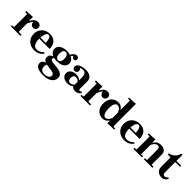

<svg xmlns="http://www.w3.org/2000/svg" viewBox="333 -2348 4216 4216"><g transform="rotate(45 2441.0 -240.0)"><path d="M244 -375Q264 -421 301 -455.5Q338 -490 399 -490Q430 -490 450 -477Q470 -464 479.5 -444.5Q489 -425 489 -406Q489 -371 466 -346Q443 -321 404 -321Q369 -321 344 -346Q319 -371 319 -406Q319 -425 327.5 -439.5Q336 -454 343 -461V-425Q324 -419 309.5 -406.5Q295 -394 280.5 -368.5Q266 -343 244 -295ZM244 -45 254 -35H334V0H39V-35H89L99 -45V-435L89 -445H39V-480Q65 -480 98.5 -480.5Q132 -481 165 -483.5Q198 -486 224 -490L234 -480V-375H244Z M800 -40Q850 -40 890.5 -64Q931 -88 958 -117L985 -94Q964 -69 936.5 -45Q909 -21 868 -5.5Q827 10 764 10Q695 10 637 -19.5Q579 -49 544 -105Q509 -161 509 -240Q509 -319 544 -375Q579 -431 637 -460.5Q695 -490 764 -490Q829 -490 880 -465Q931 -440 960.5 -387Q990 -334 990 -250H634V-285H835Q831 -372 811.5 -413.5Q792 -455 754 -455Q727 -455 708 -428.5Q689 -402 679 -353.5Q669 -305 669 -240Q669 -176 683.5 -131.5Q698 -87 727 -63.5Q756 -40 800 -40Z M1291 -490Q1353 -490 1405.5 -472.5Q1458 -455 1490.5 -419.5Q1523 -384 1523 -330Q1523 -276 1490.5 -240.5Q1458 -205 1405.5 -187.5Q1353 -170 1291 -170Q1230 -170 1178 -187.5Q1126 -205 1094.5 -240.5Q1063 -276 1063 -330Q1063 -384 1094.5 -419.5Q1126 -455 1178 -472.5Q1230 -490 1291 -490ZM1295 -205Q1325 -205 1349 -233Q1373 -261 1373 -326Q1373 -374 1359.5 -402Q1346 -430 1326.5 -442.5Q1307 -455 1287 -455Q1255 -455 1234 -425.5Q1213 -396 1213 -335Q1213 -288 1225 -259Q1237 -230 1256 -217.5Q1275 -205 1295 -205ZM1183 -139Q1183 -116 1204 -105Q1225 -94 1260 -89.5Q1295 -85 1336.5 -81.5Q1378 -78 1419.5 -71Q1461 -64 1496 -49Q1531 -34 1552 -5.5Q1573 23 1573 70Q1573 152 1501 206Q1429 260 1286 260Q1235 260 1192.5 252.5Q1150 245 1119 228.5Q1088 212 1070.5 187Q1053 162 1053 127Q1053 82 1085 52Q1117 22 1187 12L1202 21Q1185 42 1179 64Q1173 86 1173 109Q1173 161 1204.5 193Q1236 225 1302 225Q1343 225 1374.5 212.5Q1406 200 1424.5 178.5Q1443 157 1443 130Q1443 100 1423 84.5Q1403 69 1370 61.5Q1337 54 1297.5 49.5Q1258 45 1218.5 39Q1179 33 1146 20.5Q1113 8 1093 -16Q1073 -40 1073 -81Q1073 -136 1108 -163Q1143 -190 1194 -206L1208 -188Q1193 -179 1188 -164.5Q1183 -150 1183 -139ZM1393 -472Q1417 -513 1447 -543.5Q1477 -574 1519 -574Q1554 -574 1568.5 -554Q1583 -534 1583 -515Q1583 -493 1568.5 -476.5Q1554 -460 1528 -460Q1502 -460 1487.5 -476.5Q1473 -493 1473 -515Q1473 -523 1482.5 -533Q1492 -543 1498 -549L1497 -522Q1481 -517 1461 -500Q1441 -483 1423 -451Z M2036 10Q2002 10 1977.5 -1Q1953 -12 1935 -40V-305Q1935 -368 1914.5 -406.5Q1894 -445 1834 -445Q1812 -445 1793 -440.5Q1774 -436 1755 -427Q1771 -417 1780.5 -401Q1790 -385 1790 -365Q1790 -335 1770 -315Q1750 -295 1720 -295Q1690 -295 1670 -315.5Q1650 -336 1650 -370Q1650 -402 1671.5 -424.5Q1693 -447 1728 -461.5Q1763 -476 1803.5 -483Q1844 -490 1881 -490Q1932 -490 1977.5 -475Q2023 -460 2051.5 -423.5Q2080 -387 2080 -320V-104Q2080 -90 2087 -77.5Q2094 -65 2110 -65Q2121 -65 2130.5 -71.5Q2140 -78 2148 -88L2175 -65Q2163 -48 2146.5 -30.5Q2130 -13 2104 -1.5Q2078 10 2036 10ZM1800 10Q1721 10 1670.5 -28Q1620 -66 1620 -130Q1620 -193 1670 -231.5Q1720 -270 1800 -270Q1856 -270 1887.5 -253.5Q1919 -237 1935 -220V-172Q1914 -197 1889 -209.5Q1864 -222 1839 -222Q1802 -222 1783.5 -196.5Q1765 -171 1765 -130Q1765 -90 1783.5 -64Q1802 -38 1839 -38Q1864 -38 1889 -50.5Q1914 -63 1935 -88V-40Q1919 -23 1887.5 -6.5Q1856 10 1800 10Z M2404 -375Q2424 -421 2461 -455.5Q2498 -490 2559 -490Q2590 -490 2610 -477Q2630 -464 2639.5 -444.5Q2649 -425 2649 -406Q2649 -371 2626 -346Q2603 -321 2564 -321Q2529 -321 2504 -346Q2479 -371 2479 -406Q2479 -425 2487.5 -439.5Q2496 -454 2503 -461V-425Q2484 -419 2469.5 -406.5Q2455 -394 2440.5 -368.5Q2426 -343 2404 -295ZM2404 -45 2414 -35H2494V0H2199V-35H2249L2259 -45V-435L2249 -445H2199V-480Q2225 -480 2258.5 -480.5Q2292 -481 2325 -483.5Q2358 -486 2384 -490L2394 -480V-375H2404Z M3184 -45 3194 -35H3244V0Q3218 0 3182.5 0.5Q3147 1 3111 3Q3075 5 3049 10L3039 0V-80Q3020 -45 2981 -17.5Q2942 10 2890 10Q2825 10 2775 -20Q2725 -50 2697 -105.5Q2669 -161 2669 -238Q2669 -315 2697 -371.5Q2725 -428 2775 -459Q2825 -490 2890 -490Q2946 -490 2983 -464.5Q3020 -439 3039 -400V-685L3029 -695H2979V-730Q3005 -730 3041 -730.5Q3077 -731 3112.5 -733.5Q3148 -736 3174 -740L3184 -730ZM3039 -155V-325Q3011 -389 2980.5 -412Q2950 -435 2924 -435Q2882 -435 2855.5 -391.5Q2829 -348 2829 -250Q2829 -152 2855.5 -98.5Q2882 -45 2924 -45Q2950 -45 2980.5 -68Q3011 -91 3039 -155Z M3594 -40Q3644 -40 3684.5 -64Q3725 -88 3752 -117L3779 -94Q3758 -69 3730.5 -45Q3703 -21 3662 -5.5Q3621 10 3558 10Q3489 10 3431 -19.5Q3373 -49 3338 -105Q3303 -161 3303 -240Q3303 -319 3338 -375Q3373 -431 3431 -460.5Q3489 -490 3558 -490Q3623 -490 3674 -465Q3725 -440 3754.5 -387Q3784 -334 3784 -250H3428V-285H3629Q3625 -372 3605.5 -413.5Q3586 -455 3548 -455Q3521 -455 3502 -428.5Q3483 -402 3473 -353.5Q3463 -305 3463 -240Q3463 -176 3477.5 -131.5Q3492 -87 3521 -63.5Q3550 -40 3594 -40Z M4372 -45 4382 -35H4432V0H4167V-35H4217L4227 -45V-350Q4227 -398 4210.5 -416.5Q4194 -435 4165 -435Q4134 -435 4106.5 -412Q4079 -389 4047 -330V-45L4057 -35H4107V0H3842V-35H3892L3902 -45V-435L3892 -445H3842V-480Q3868 -480 3901.5 -480.5Q3935 -481 3968 -483.5Q4001 -486 4027 -490L4037 -480V-395H4047Q4070 -435 4109 -462.5Q4148 -490 4217 -490Q4271 -490 4305.5 -472.5Q4340 -455 4356 -425.5Q4372 -396 4372 -360Z M4830 -102 4857 -79Q4833 -36 4802 -13Q4771 10 4721 10Q4678 10 4639.5 -7.5Q4601 -25 4576.5 -62Q4552 -99 4552 -155V-435L4542 -445H4462V-480Q4537 -495 4592 -545Q4647 -595 4662 -670H4697V-480H4847V-445H4705L4697 -435V-129Q4697 -97 4711.5 -76Q4726 -55 4753 -55Q4770 -55 4790 -65.5Q4810 -76 4830 -102Z"/></g></svg>

Font: Brygada 1918
Style: Regular
Weight: 400
Designer: Mateusz Machalski | Borys Kosmynka | Przemek Hoffer
Foundry: NIEPODLEGLA 2018
Version: Version 3.006